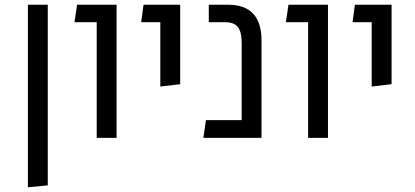

<svg xmlns="http://www.w3.org/2000/svg" viewBox="-20 -583 1753 812"><path d="M98 209V-563H182V201Z M389 0V-489H295L306 -563H473V0Z M658 -217V-489H577L587 -563H742V-227Z M944 -563Q1086 -563 1086 -412V0H840L851 -75H1002V-403Q1002 -448 986 -468.5Q970 -489 932 -489H863V-563Z M1283 0V-489H1189L1200 -563H1367V0Z M1552 -217V-489H1471L1481 -563H1636V-227Z"/></svg>

Font: FiraGO Book
Style: Regular
Weight: 350
Designer: bBox Type
Foundry: bBox Type GmbH
Version: Version 1.001;PS 001.001;hotconv 1.0.88;makeotf.lib2.5.64775